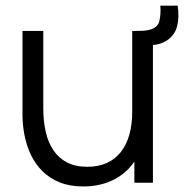

<svg xmlns="http://www.w3.org/2000/svg" viewBox="-20 -650 655 683"><path d="M276.3 13.3Q227.8 13.3 191.7 -1.5Q155.5 -16.3 130.2 -41.8Q105 -67.3 89.5 -100.2Q74 -133.2 67 -169.8Q60 -206.5 60 -243V-540H134V-264.3Q134 -219.8 142.5 -181.9Q151 -144 169.8 -115.8Q188.7 -87.7 218.4 -72.2Q248.2 -56.7 290.7 -56.7Q329.5 -56.7 359.3 -70Q389.2 -83.3 409.3 -108.6Q429.5 -133.8 439.9 -170.1Q450.3 -206.3 450.3 -252L502.3 -240.3Q502.3 -157.3 473.3 -100.8Q444.3 -44.3 393.4 -15.5Q342.5 13.3 276.3 13.3ZM524 0H458V-133H450.3V-540H524ZM550.3 -629.8 612 -630Q618.2 -589 610.2 -557.2Q602.3 -525.5 574 -506.3Q550.8 -491 521.6 -489.8Q492.3 -488.5 462.3 -492.7V-540Q473.3 -540.3 484.8 -540.4Q496.2 -540.5 507.7 -543Q541.5 -550.2 547.1 -575.9Q552.7 -601.7 550.3 -629.8Z"/></svg>

Font: Manrope Variable Light
Style: Regular
Weight: 200
Designer: Mikhail Sharanda
Foundry: Mikhail Sharanda
Version: Version 4.505